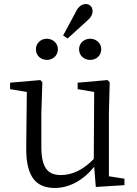

<svg xmlns="http://www.w3.org/2000/svg" viewBox="-20 -918 679 952"><path d="M372 -674C372 -642 397 -621 427 -621C457 -621 482 -642 482 -674C482 -704 457 -726 427 -726C397 -726 372 -704 372 -674ZM412 -815C430 -830 439 -846 439 -863C439 -886 423 -898 405 -898C387 -898 367 -885 355 -857L293 -742L315 -727ZM212 -621C242 -621 267 -642 267 -674C267 -704 242 -726 212 -726C183 -726 158 -704 158 -674C158 -642 183 -621 212 -621ZM520 -44V-358L524 -510L513 -521L365 -508V-476L447 -462L445 -130C394 -77 339 -50 282 -50C217 -50 185 -86 185 -190V-358L190 -510L180 -521L30 -508V-476L113 -462L110 -184C109 -37 162 14 252 14C322 14 391 -22 447 -91L455 9L597 0V-32Z"/></svg>

Font: Source Han Serif K
Style: Regular
Weight: 400
Designer: Ryoko NISHIZUKA 西塚涼子 (kana & ideographs); Frank Grießhammer (Latin, Greek & Cyrillic); Wenlong ZHANG 张文龙 (bopomofo); San
Foundry: Adobe Systems Incorporated
Version: Version 1.001;PS 1.001;hotconv 16.6.54;makeotf.lib2.5.65590